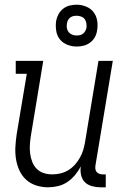

<svg xmlns="http://www.w3.org/2000/svg" viewBox="-20 -789 540 817"><path d="M185 8Q158 8 133.5 0Q109 -8 91 -24.5Q73 -41 62.5 -64Q52 -87 48 -112.5Q44 -138 45.5 -164.5Q47 -191 51 -218L94 -475H47V-530H164L111 -209Q108 -190 107 -171Q106 -152 108.5 -134Q111 -116 117.5 -99.5Q124 -83 136.5 -70.5Q149 -58 166 -52.5Q183 -47 202 -47Q220 -47 237 -51Q254 -55 270 -64.5Q286 -74 298.5 -88Q311 -102 320 -118Q329 -134 334 -150.5Q339 -167 342 -185L399 -530H460L386 -84Q385 -76 386 -69Q387 -62 391.5 -57Q396 -52 402.5 -49.5Q409 -47 417 -47H430V8H407Q389 8 371 3Q353 -2 341 -14Q329 -26 325 -44.5Q321 -63 324 -81Q314 -62 299.5 -44.5Q285 -27 266.5 -14.5Q248 -2 226.5 3Q205 8 185 8ZM306 -591Q285 -591 265.5 -599Q246 -607 234 -622.5Q222 -638 219 -659Q216 -680 219 -701Q222 -716 229.5 -729.5Q237 -743 249.5 -752.5Q262 -762 277 -765.5Q292 -769 306 -769Q327 -769 346.5 -761Q366 -753 378 -737.5Q390 -722 393.5 -701Q397 -680 393 -659Q391 -644 383.5 -630.5Q376 -617 363 -607.5Q350 -598 335.5 -594.5Q321 -591 306 -591ZM306 -638Q313 -638 320 -639.5Q327 -641 333 -645.5Q339 -650 342.5 -656.5Q346 -663 348 -670Q349 -680 347.5 -690Q346 -700 340.5 -707.5Q335 -715 325.5 -718.5Q316 -722 306 -722Q299 -722 292 -720.5Q285 -719 279 -714.5Q273 -710 269.5 -703.5Q266 -697 265 -690Q263 -680 264.5 -670Q266 -660 272 -652.5Q278 -645 287 -641.5Q296 -638 306 -638Z"/></svg>

Font: Iosevka Slab Light
Style: Italic
Weight: 300
Italic angle: -9°
Monospace: yes
Designer: Belleve Invis
Foundry: Belleve Invis
Version: Version 11.1.1; ttfautohint (v1.8.3)